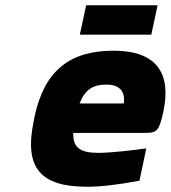

<svg xmlns="http://www.w3.org/2000/svg" viewBox="-20 -702 650 731"><path d="M602 -277C633 -422 577 -509 413 -509C247 -509 149 -435 111 -256L109 -244C70 -61 135 9 312 9C365 9 431 1 511 -14L537 -137C495 -131 402 -120 356 -120C286 -120 257 -139 259 -196H528C576 -196 585 -199 602 -277ZM283 -308C303 -360 333 -380 386 -380C437 -380 458 -351 451 -308ZM284 -570H556L580 -682H308Z"/></svg>

Font: LT Wave Mono Black
Style: Italic
Weight: 900
Designer: Daniel Lyons
Version: Version 2.5 (Glyphs App)